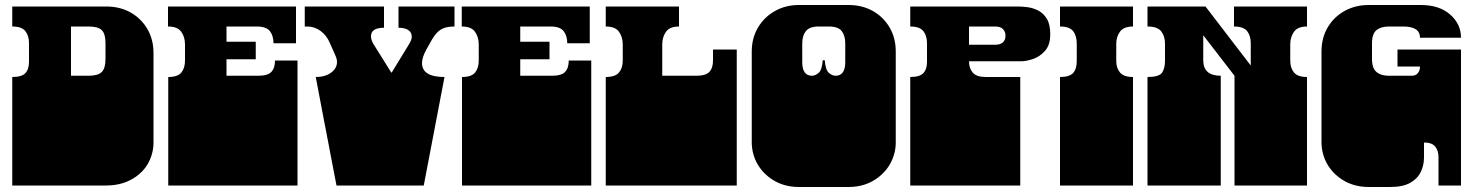

<svg xmlns="http://www.w3.org/2000/svg" viewBox="-20 -742 5893 768"><path d="M29 0V-135Q29 -152 29 -156.5Q29 -161 29 -163Q29 -165 29 -171V-172Q29 -179 29 -180.5Q29 -182 29 -187.5Q29 -193 29 -209V-260Q29 -277 29 -281.5Q29 -286 29 -288Q29 -290 29 -296V-297Q29 -304 29 -305.5Q29 -307 29 -312.5Q29 -318 29 -334V-434Q67 -434 81.5 -449.5Q96 -465 96 -495V-569Q96 -599 81.5 -617.5Q67 -636 29 -636V-716H405Q460 -716 502.5 -692Q545 -668 569.5 -626Q594 -584 594 -530V-334Q594 -318 594 -312.5Q594 -307 594 -305.5Q594 -304 594 -297V-296Q594 -290 594 -288Q594 -286 594 -281.5Q594 -277 594 -260V-209Q594 -193 594 -187.5Q594 -182 594 -180.5Q594 -179 594 -172V-171Q594 -165 593.5 -158Q593 -151 592 -145.5Q591 -140 590 -135Q576 -73 525.5 -36.5Q475 0 405 0ZM264 -439H334Q372 -439 387 -454Q402 -469 402 -506V-569Q402 -607 387 -621.5Q372 -636 334 -636H264Z M653 0V-135Q653 -152 653 -156.5Q653 -161 653 -163Q653 -165 653 -171V-172Q653 -179 653 -180.5Q653 -182 653 -187.5Q653 -193 653 -209V-260Q653 -277 653 -281.5Q653 -286 653 -288Q653 -290 653 -296V-297Q653 -304 653 -306Q653 -308 653 -313Q653 -318 653 -334V-434Q691 -434 705.5 -452Q720 -470 720 -500V-564Q720 -594 705 -615Q690 -636 652 -636V-716H1164V-569H1074Q1074 -599 1059.5 -617.5Q1045 -636 1007 -636H886V-575H1003V-505H886V-439H1013Q1051 -439 1065.5 -454.5Q1080 -470 1080 -500H1170V-334Q1170 -318 1170 -312.5Q1170 -307 1170 -305.5Q1170 -304 1170 -297V-296Q1170 -290 1170 -288Q1170 -286 1170 -281.5Q1170 -277 1170 -260V-209Q1170 -193 1170 -187.5Q1170 -182 1170 -180.5Q1170 -179 1170 -172V-171Q1170 -165 1170 -163Q1170 -161 1170 -156.5Q1170 -152 1170 -135V0Z M1326 0 1300 -135Q1299 -141 1298 -146Q1297 -151 1296 -156.5Q1295 -162 1294 -167L1291 -183Q1290 -188 1289 -192Q1288 -196 1287.5 -200.5Q1287 -205 1286 -209L1276 -260Q1275 -266 1274 -271Q1273 -276 1272 -281.5Q1271 -287 1270 -292L1268 -302Q1267 -308 1266 -313Q1265 -318 1264 -323.5Q1263 -329 1262 -334L1243 -434Q1281 -434 1304.5 -451.5Q1328 -469 1328 -494Q1328 -506 1322 -519L1299 -571Q1286 -601 1262 -618.5Q1238 -636 1209 -636H1199V-716H1516V-631Q1464 -631 1464 -597Q1464 -581 1475 -564L1545 -452H1547L1616 -565Q1627 -582 1627 -596Q1627 -612 1613.5 -621.5Q1600 -631 1574 -631V-716H1798V-636Q1764 -636 1744.5 -624.5Q1725 -613 1708 -584L1685 -543Q1668 -512 1668 -490Q1668 -434 1758 -434L1675 0Z M1828 0V-135Q1828 -152 1828 -156.5Q1828 -161 1828 -163Q1828 -165 1828 -171V-172Q1828 -179 1828 -180.5Q1828 -182 1828 -187.5Q1828 -193 1828 -209V-260Q1828 -277 1828 -281.5Q1828 -286 1828 -288Q1828 -290 1828 -296V-297Q1828 -304 1828 -306Q1828 -308 1828 -313Q1828 -318 1828 -334V-434Q1866 -434 1880.5 -452Q1895 -470 1895 -500V-564Q1895 -594 1880 -615Q1865 -636 1827 -636V-716H2339V-569H2249Q2249 -599 2234.5 -617.5Q2220 -636 2182 -636H2061V-575H2178V-505H2061V-439H2188Q2226 -439 2240.5 -454.5Q2255 -470 2255 -500H2345V-334Q2345 -318 2345 -312.5Q2345 -307 2345 -305.5Q2345 -304 2345 -297V-296Q2345 -290 2345 -288Q2345 -286 2345 -281.5Q2345 -277 2345 -260V-209Q2345 -193 2345 -187.5Q2345 -182 2345 -180.5Q2345 -179 2345 -172V-171Q2345 -165 2345 -163Q2345 -161 2345 -156.5Q2345 -152 2345 -135V0Z M2403 0V-135Q2403 -152 2403 -156.5Q2403 -161 2403 -163Q2403 -165 2403 -171V-172Q2403 -179 2403 -180.5Q2403 -182 2403 -187.5Q2403 -193 2403 -209V-260Q2403 -277 2403 -281.5Q2403 -286 2403 -288Q2403 -290 2403 -296V-297Q2403 -304 2403 -305.5Q2403 -307 2403 -312.5Q2403 -318 2403 -334V-434Q2441 -434 2456 -452Q2471 -470 2471 -500V-564Q2471 -594 2456 -615Q2441 -636 2403 -636V-716H2696V-636Q2659 -636 2644 -615Q2629 -594 2629 -564V-439H2765Q2803 -439 2817.5 -454.5Q2832 -470 2832 -500V-544H2927V-334Q2927 -318 2927 -312.5Q2927 -307 2927 -305.5Q2927 -304 2927 -297V-296Q2927 -290 2927 -288Q2927 -286 2927 -281.5Q2927 -277 2927 -260V-209Q2927 -193 2927 -187.5Q2927 -182 2927 -180.5Q2927 -179 2927 -172V-171Q2927 -165 2927 -163Q2927 -161 2927 -156.5Q2927 -152 2927 -135V0Z M3176 6Q3106 6 3055.5 -33.5Q3005 -73 2991 -135Q2990 -140 2989 -146.5Q2988 -153 2987.5 -159.5Q2987 -166 2987 -170V-171Q2987 -178 2987 -179.5Q2987 -181 2987 -186.5Q2987 -192 2987 -209V-260Q2987 -277 2987 -281.5Q2987 -286 2987 -288Q2987 -290 2987 -296V-297Q2987 -304 2987 -305.5Q2987 -307 2987 -312.5Q2987 -318 2987 -334V-536Q2987 -589 3011.5 -631Q3036 -673 3079 -697.5Q3122 -722 3176 -722H3374Q3429 -722 3471.5 -698Q3514 -674 3538.5 -632Q3563 -590 3563 -536V-334Q3563 -318 3563 -312.5Q3563 -307 3563 -305.5Q3563 -304 3563 -297V-296Q3563 -290 3563 -288Q3563 -286 3563 -281.5Q3563 -277 3563 -260V-209Q3563 -193 3563 -187.5Q3563 -182 3563 -180.5Q3563 -179 3563 -172V-171Q3563 -165 3562.5 -158Q3562 -151 3561 -145.5Q3560 -140 3559 -135Q3545 -73 3494.5 -33.5Q3444 6 3374 6ZM3228 -439Q3241 -439 3254.5 -450.5Q3268 -462 3271 -501H3279Q3282 -462 3295.5 -450.5Q3309 -439 3322 -439Q3342 -439 3351.5 -453Q3361 -467 3361 -492V-569Q3361 -599 3347 -617.5Q3333 -636 3295 -636H3255Q3218 -636 3203.5 -617.5Q3189 -599 3189 -569V-492Q3189 -467 3198.5 -453Q3208 -439 3228 -439Z M3621 0V-135Q3621 -152 3621 -156.5Q3621 -161 3621 -163Q3621 -165 3621 -171V-172Q3621 -179 3621 -180.5Q3621 -182 3621 -187.5Q3621 -193 3621 -209V-260Q3621 -277 3621 -281.5Q3621 -286 3621 -288Q3621 -290 3621 -296V-297Q3621 -304 3621 -305.5Q3621 -307 3621 -312.5Q3621 -318 3621 -334V-434Q3659 -434 3673.5 -449.5Q3688 -465 3688 -495V-569Q3688 -599 3673.5 -617.5Q3659 -636 3621 -636V-716H4052Q4067 -716 4088.5 -713.5Q4110 -711 4131.5 -700.5Q4153 -690 4167 -667.5Q4181 -645 4181 -605Q4181 -562 4160 -538.5Q4139 -515 4112 -506Q4085 -497 4066 -497H3856Q3856 -469 3871 -451.5Q3886 -434 3923 -434H4061V0ZM3856 -563H3960Q4002 -563 4002 -600Q4002 -615 3992 -625.5Q3982 -636 3961 -636H3856Z M4220 0V-135Q4220 -152 4220 -156.5Q4220 -161 4220 -163Q4220 -165 4220 -171V-172Q4220 -179 4220 -180.5Q4220 -182 4220 -187.5Q4220 -193 4220 -209V-260Q4220 -277 4220 -281.5Q4220 -286 4220 -288Q4220 -290 4220 -296V-297Q4220 -304 4220 -305.5Q4220 -307 4220 -312.5Q4220 -318 4220 -334V-434Q4258 -434 4272.5 -450Q4287 -466 4287 -498V-567Q4287 -599 4272.5 -617.5Q4258 -636 4220 -636V-716H4512V-636Q4475 -636 4460 -615.5Q4445 -595 4445 -567V-498Q4445 -470 4460 -452Q4475 -434 4512 -434V0Z M4570 0V-135Q4570 -152 4570 -156.5Q4570 -161 4570 -163Q4570 -165 4570 -171V-172Q4570 -179 4570 -180.5Q4570 -182 4570 -187.5Q4570 -193 4570 -209V-260Q4570 -277 4570 -281.5Q4570 -286 4570 -288Q4570 -290 4570 -296V-297Q4570 -304 4570 -305.5Q4570 -307 4570 -312.5Q4570 -318 4570 -334V-434Q4616 -434 4628 -451Q4640 -468 4640 -500V-567Q4640 -597 4625 -616.5Q4610 -636 4570 -636V-716H4802L4983 -480V-569Q4983 -599 4968.5 -617.5Q4954 -636 4916 -636V-716H5208V-636Q5171 -636 5156 -615Q5141 -594 5141 -564V-500Q5141 -470 5156 -452Q5171 -434 5208 -434V0H4918V-135Q4918 -152 4918 -156.5Q4918 -161 4918 -163Q4918 -165 4918 -171V-172Q4918 -179 4918 -180.5Q4918 -182 4918 -187.5Q4918 -193 4918 -209V-260Q4918 -277 4918 -281.5Q4918 -286 4918 -288Q4918 -290 4918 -296V-297Q4918 -304 4918 -305.5Q4918 -307 4918 -312.5Q4918 -318 4918 -334V-439L4793 -601V-501Q4793 -439 4863 -439V0Z M5455 6Q5385 6 5334.5 -33.5Q5284 -73 5270 -135Q5269 -140 5268 -146.5Q5267 -153 5266.5 -159.5Q5266 -166 5266 -170V-171Q5266 -178 5266 -179.5Q5266 -181 5266 -186.5Q5266 -192 5266 -209V-260Q5266 -277 5266 -281.5Q5266 -286 5266 -288Q5266 -290 5266 -296V-297Q5266 -304 5266 -305.5Q5266 -307 5266 -312.5Q5266 -318 5266 -334V-536Q5266 -590 5290.5 -632Q5315 -674 5358 -698Q5401 -722 5455 -722H5663Q5737 -722 5780.5 -684Q5824 -646 5824 -591H5660Q5660 -636 5593 -636H5536Q5504 -636 5486 -621.5Q5468 -607 5468 -569V-506Q5468 -469 5486 -454Q5504 -439 5536 -439H5627Q5643 -439 5651.5 -449.5Q5660 -460 5660 -476H5570V-544H5824V-334Q5824 -318 5824 -312.5Q5824 -307 5824 -305.5Q5824 -304 5824 -297V-296Q5824 -290 5824 -288Q5824 -286 5824 -281.5Q5824 -277 5824 -260V0H5734V-113Q5734 -139 5721 -155.5Q5708 -172 5676 -172V-112Q5676 -81 5663 -54Q5650 -27 5620.5 -10.5Q5591 6 5539 6Z"/></svg>

Font: Danfo
Style: Regular
Weight: 400
Designer: Seyi Olusanya, David Udoh, Eyiyemi Adegbite, Mirko Velimirović
Version: Version 1.000